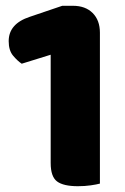

<svg xmlns="http://www.w3.org/2000/svg" viewBox="-20 -635 433 663"><path d="M55 -415Q40 -425 25 -443Q10 -461 10 -493Q10 -553 83 -577L195 -615H232Q275 -615 300 -590Q325 -565 325 -522V-1Q314 2 293.5 5Q273 8 249 8Q199 8 177 -8.5Q155 -25 155 -72V-446Z"/></svg>

Font: Baloo Thambi 2 ExtraBold
Style: Regular
Weight: 800
Designer: Aadarsh Rajan and Ek Type
Foundry: Ek Type
Version: Version 1.640;hotconv 1.0.111;makeotfexe 2.5.65597; ttfautoh